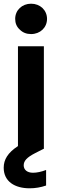

<svg xmlns="http://www.w3.org/2000/svg" viewBox="-28 -804 326 1037"><path d="M-8 102C-8 177 53 213 132 213C163 213 192 208 221 198V114C195 124 171 129 150 129C119 129 100 113 100 89C100 65 117 46 162 23L207 0H209V-554H69V-15C14 21 -8 58 -8 102ZM79 -644C95 -628 115 -620 140 -620C189 -620 226 -655 226 -702C226 -749 189 -784 140 -784C91 -784 54 -749 54 -702C54 -679 62 -659 79 -644Z"/></svg>

Font: Poppins SemiBold
Style: Regular
Weight: 600
Designer: Ninad Kale (Devanagari), Jonny Pinhorn (Latin)
Foundry: Indian Type Foundry
Version: 4.004